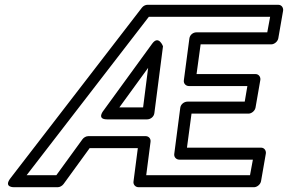

<svg xmlns="http://www.w3.org/2000/svg" viewBox="-20 -756 1201 801"><path d="M1023 -25H590L608 -164C610 -178 600 -188 588 -188H348C339 -188 329 -182 324 -175L215 -25H91L601 -686H1107L1095 -621H799C786 -621 772 -611 770 -595L747 -421C745 -407 756 -397 768 -397H1012L1001 -332H762C749 -332 734 -322 732 -306L707 -114C705 -100 716 -90 728 -90H1035ZM1040 25C1051 25 1066 15 1069 0L1089 -115C1091 -126 1084 -140 1069 -140H760L779 -282H1017C1028 -282 1043 -292 1046 -307L1066 -422C1068 -433 1061 -447 1046 -447H800L817 -571H1112C1123 -571 1138 -581 1141 -596L1161 -711C1163 -722 1156 -736 1141 -736H595C588 -736 578 -732 572 -724L24 -13C-7 27 39 25 39 25H221C229 25 239 20 245 12L354 -138H555L537 1C535 13 544 25 558 25ZM427 -258H594C607 -258 622 -268 624 -284L660 -563C660 -563 642 -611 615 -574L412 -295C412 -295 381 -258 427 -258ZM478 -308 598 -473 577 -308Z"/></svg>

Font: Asimov
Style: WidOuIt
Weight: 500
Designer: Google
Version: Version 2.000980; 2014